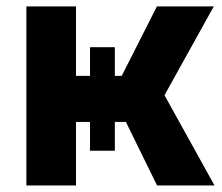

<svg xmlns="http://www.w3.org/2000/svg" viewBox="-20 -565 677 585"><path d="M60.4 0V-545.5H211.6V-333.8H350.9L458.1 -545.5H631.4L481.2 -274.9L633.5 0H458.5L363.6 -193.5H211.6V0ZM254.3 -421.2H329.9V-105.8H254.3Z"/></svg>

Font: InterMG
Style: Bold
Weight: 700
Designer: Rasmus Andersson
Foundry: rsms
Version: Version 3.019;December 26, 2023;FontCreator 15.0.0.2955 64-b